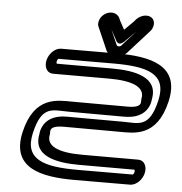

<svg xmlns="http://www.w3.org/2000/svg" viewBox="-56 -852 880 930"><g transform="rotate(5 384.0 -386.5)"><path d="M283.7 -301.9C445.2 -301.9 553.3 -301.2 553.5 -301.2C567.9 -301.2 580.9 -302.4 592.7 -304.7C670.8 -320.1 679.4 -383.9 679.7 -396.6C702.8 -507.7 581.9 -528.6 475 -528.6C368.5 -528.6 218.9 -528.5 206.1 -528.5C205.1 -529.6 203.3 -533.9 204.8 -540.6C206.4 -547.5 210.5 -551.8 211.6 -552.7C223.1 -552.7 328.2 -553.4 480.8 -553.4C643.8 -553.4 742.2 -526.6 711.5 -393.9C679.5 -255.1 625.3 -276.4 547.8 -276.4C386.5 -276.4 280.5 -277.3 277.3 -277.1C260.5 -277 250.9 -276 238.8 -273.6C160.8 -258.1 152.1 -194.5 151.9 -181.7C128.7 -70.6 249.7 -49.8 356.5 -49.8C463 -49.8 612.7 -49.8 625.5 -49.8C626.4 -48.7 628.3 -44.5 626.7 -37.8C625.1 -30.9 621.1 -26.6 619.9 -25.7C608.4 -25.6 503.3 -25 350.8 -25C187.7 -25 89.4 -51.8 120 -184.5C152 -323.3 206.3 -301.9 283.7 -301.9ZM295.3 -351.9C225.7 -351.9 111.4 -363.9 70 -184.5C28.5 -4.9 179.3 25 339.2 25C500.9 25 609.5 24.3 609.5 24.3C643.7 24.3 670 -8.6 676.7 -37.8C683.4 -66.9 672.4 -99.8 638 -99.8C638 -99.8 479.6 -99.8 368 -99.8C252.8 -99.8 188.9 -125.5 202.5 -184.5C205.1 -196.1 188.3 -227.3 266.4 -227.1C266.7 -227.1 266.8 -227.1 267.3 -227.2C275.3 -227.2 381.5 -226.4 536.3 -226.4C605.8 -226.4 720.1 -214.5 761.5 -393.9C803 -573.5 652.2 -603.4 492.3 -603.4C330.7 -603.4 222 -602.6 222 -602.6C187.8 -602.6 161.5 -569.7 154.8 -540.6C148.1 -511.5 159.1 -478.5 193.5 -478.5C193.5 -478.5 352 -478.6 463.5 -478.6C578.7 -478.6 642.7 -452.8 629.1 -393.9C626.4 -382.3 643.1 -351 565.2 -351.2C565.2 -351.2 456.8 -351.9 295.3 -351.9ZM497.4 -638.3C491.1 -638.3 487.3 -642.1 486.7 -644.5C486.4 -645.6 485.9 -647.1 485.5 -647.8C482.7 -654.2 467.2 -689.5 455.2 -716.9L483.6 -664.4C484.9 -661.8 496.8 -638 523.2 -664.4L575.8 -716.9C548.2 -686.3 519.7 -654.6 513.6 -647.8C512.7 -646.8 511.5 -645.4 510.9 -644.5C508.7 -641.4 503.9 -638.3 497.4 -638.3ZM485.8 -588.3C507.1 -588.3 531.1 -597.1 549.9 -621.4C563.2 -636.1 644.1 -726 644.1 -726L645.6 -727.6C647.2 -729.5 649.3 -732.4 650.6 -734.9L651.6 -736.8C659.3 -752 661 -770.9 650.5 -784.5C643.2 -793.9 631.7 -798.3 619.6 -798.3C596.5 -798.3 575.4 -784.9 561.5 -765.6L516.4 -720.6L492 -765.7C487.8 -781.4 474.1 -798.3 449 -798.3C436.2 -798.3 422 -793.4 410.1 -783.1C394.4 -769.5 388 -751.5 388.6 -736.8L388.7 -734.9C388.8 -732.8 389.4 -729.8 390.4 -727.6L391.1 -726C391.2 -725.7 429.2 -638.9 437 -621.3C443.6 -600.3 462.7 -588.3 485.8 -588.3Z"/></g></svg>

Font: Hi.
Style: Regular
Weight: 400
Designer: Mew Too, Robert Jablonski
Foundry: Cannot Into Space Fonts
Version: Version 1.996